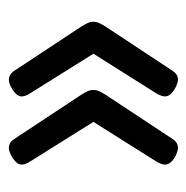

<svg xmlns="http://www.w3.org/2000/svg" viewBox="-14 -480 432 445"><g transform="rotate(90 202.5 -258.0)"><path d="M323 -62Q318 -62 313 -64.5Q308 -67 303 -74L200 -230Q195 -238 192 -244.5Q189 -251 189 -258Q189 -265 192 -271.5Q195 -278 200 -286L303 -442Q308 -449 313 -451.5Q318 -454 323 -454Q329 -454 338.5 -450Q348 -446 355 -439Q362 -432 362 -424Q362 -416 355 -404L263 -258L355 -111Q362 -100 362 -92Q362 -84 355 -77.5Q348 -71 339 -66.5Q330 -62 323 -62ZM165 -62Q160 -62 155 -64.5Q150 -67 145 -74L42 -230Q37 -238 34 -244.5Q31 -251 31 -258Q31 -265 34 -271.5Q37 -278 42 -286L145 -442Q153 -454 165 -454Q171 -454 180 -450Q189 -446 196.5 -439Q204 -432 204 -424Q204 -416 197 -404L105 -258L197 -111Q204 -100 204 -92Q204 -84 197 -77.5Q190 -71 181 -66.5Q172 -62 165 -62Z"/></g></svg>

Font: Asap Condensed VF Beta
Style: Regular
Weight: 400
Designer: Pablo Cosgaya
Foundry: Omnibus-Type
Version: Version 1.008